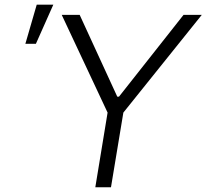

<svg xmlns="http://www.w3.org/2000/svg" viewBox="-20 -790 871 810"><path d="M240.4 -727.3H316.1L474.8 -382.1H481.9L754.3 -727.3H831.3L500.4 -315L448.2 0H382.1L433.9 -315ZM87 -605.1 134.9 -770.2H204.9L131.4 -605.1Z"/></svg>

Font: Inter P Light
Style: Italic
Weight: 300
Italic angle: 9.39999°
Designer: Rasmus Andersson
Foundry: rsms
Version: Version 3.018;git-588b23468